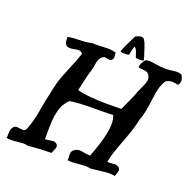

<svg xmlns="http://www.w3.org/2000/svg" viewBox="-144 -997 1168 1149"><g transform="rotate(20 440.0 -422.0)"><path d="M533.2 -720.7Q532.2 -715.8 510.7 -715.8Q477.5 -715.8 477.5 -722.7Q492.2 -761.7 529.3 -834Q553.7 -845.7 563.5 -845.7Q572.3 -845.7 581.1 -840.8Q590.8 -826.2 595.2 -815.9Q599.6 -805.7 605 -789.1Q610.4 -772.5 612.3 -765.6Q622.1 -738.3 627 -719.7V-718.8Q627 -712.9 600.6 -712.9Q579.1 -712.9 576.2 -716.8Q575.2 -718.8 566.9 -744.1Q558.6 -769.5 546.9 -776.4Q537.1 -751 533.2 -720.7ZM284.2 -78.1Q294.9 -78.1 304.2 -70.8Q313.5 -63.5 313.5 -52.7Q313.5 -44.9 306.2 -29.8Q298.8 -14.6 296.9 -7.8H284.2Q231.4 -7.8 148.4 0Q135.7 -3.9 120.1 -3.9Q110.4 -3.9 85.9 -1Q61.5 2 43.9 2Q37.1 2 13.7 0Q15.6 -9.8 15.6 -26.4Q15.6 -43 18.6 -54.7Q21.5 -66.4 31.2 -76.2Q39.1 -83 50.8 -83Q57.6 -83 69.8 -81.1Q82 -79.1 87.9 -79.1Q102.5 -79.1 107.4 -89.8Q121.1 -117.2 136.7 -181.6Q141.6 -204.1 147 -236.8Q152.3 -269.5 156.2 -287.1Q177.7 -390.6 183.6 -410.2Q196.3 -455.1 224.6 -520.5Q252.9 -585.9 265.6 -627Q257.8 -641.6 238.3 -641.6Q230.5 -641.6 213.4 -638.2Q196.3 -634.8 187.5 -634.8Q169.9 -634.8 160.2 -644.5Q154.3 -650.4 152.3 -657.7Q150.4 -665 150.4 -674.8Q150.4 -684.6 148.4 -691.4Q165 -699.2 217.8 -699.7Q270.5 -700.2 300.8 -709Q309.6 -708 325.2 -708Q338.9 -708 362.8 -709.5Q386.7 -710.9 398.4 -710.9Q428.7 -710.9 453.1 -703.1V-698.2Q453.1 -693.4 454.1 -685.5Q455.1 -677.7 455.1 -673.8Q455.1 -665 448.2 -657.7Q441.4 -650.4 432.6 -650.4Q427.7 -650.4 418 -652.8Q408.2 -655.3 403.3 -655.3Q396.5 -655.3 388.7 -650.4Q375 -639.6 369.1 -626Q363.3 -612.3 360.4 -590.3Q357.4 -568.4 353.5 -556.6Q345.7 -533.2 340.3 -511.2Q335 -489.3 329.1 -462.4Q323.2 -435.5 318.4 -416Q386.7 -397.5 512.7 -397.5Q529.3 -397.5 558.6 -397.9Q587.9 -398.4 599.6 -398.4Q604.5 -410.2 626 -455.6Q647.5 -501 658.2 -533.2Q661.1 -540 675.3 -570.8Q689.5 -601.6 689.5 -617.2Q689.5 -631.8 681.6 -644.5Q674.8 -656.2 664.1 -659.7Q653.3 -663.1 637.2 -664.1Q621.1 -665 611.3 -668Q611.3 -692.4 634.8 -720.7Q647.5 -725.6 660.2 -725.6Q671.9 -725.6 704.1 -720.2Q736.3 -714.8 756.8 -714.8H772.5Q784.2 -714.8 805.7 -717.8Q827.1 -720.7 836.9 -720.7Q854.5 -720.7 867.2 -714.8Q879.9 -695.3 879.9 -678.7Q879.9 -670.9 877.4 -663.6Q875 -656.2 872.1 -653.3L869.1 -650.4Q867.2 -650.4 852.5 -652.8Q837.9 -655.3 829.1 -655.3Q810.5 -655.3 793 -644.5Q763.7 -607.4 753.9 -515.6Q744.1 -423.8 724.6 -377Q712.9 -316.4 674.8 -217.8Q636.7 -119.1 628.9 -72.3Q632.8 -71.3 640.6 -71.3Q647.5 -71.3 659.7 -72.8Q671.9 -74.2 677.7 -74.2Q689.5 -74.2 700.7 -66.9Q711.9 -59.6 711.9 -46.9Q711.9 -41 707 -28.3Q702.1 -15.6 701.2 -7.8Q684.6 -11.7 662.1 -11.7Q649.4 -11.7 548.8 0Q532.2 -3.9 512.7 -3.9Q500 -3.9 473.1 -1Q446.3 2 429.7 2Q421.9 2 402.3 0Q403.3 -4.9 403.3 -14.6Q403.3 -18.6 402.8 -26.4Q402.3 -34.2 402.3 -37.1Q402.3 -55.7 414.1 -66.4Q430.7 -80.1 450.2 -80.1Q459 -80.1 480.5 -76.2Q502 -72.3 514.6 -72.3H519.5Q576.2 -216.8 576.2 -292Q576.2 -325.2 566.4 -347.7Q539.1 -345.7 475.6 -345.7H460.9Q337.9 -345.7 291 -335.9Q279.3 -324.2 270 -310.5Q260.7 -296.9 254.9 -285.2Q249 -273.4 244.6 -253.4Q240.2 -233.4 237.8 -222.2Q235.4 -210.9 234.4 -185.5Q233.4 -160.2 232.9 -150.9Q232.4 -141.6 232.4 -111.3Q232.4 -81.1 232.4 -72.3H236.3Q245.1 -72.3 261.2 -75.2Q277.3 -78.1 284.2 -78.1Z"/></g></svg>

Font: Essays1743
Style: Italic
Weight: 500
Italic angle: -10°
Designer: Based on the typeface in a 1743 English translation of the essays of Montaigne.  PostScript/TrueType font designed by Jo
Version: Version 002.100